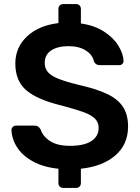

<svg xmlns="http://www.w3.org/2000/svg" viewBox="-20 -820 684 940"><path d="M290 100Q280 100 273 93.5Q266 87 266 76V6Q194 -1 142.5 -29Q91 -57 64.5 -97.5Q38 -138 36 -184Q36 -192 42.5 -198.5Q49 -205 58 -205H148Q160 -205 166.5 -200.5Q173 -196 179 -186Q190 -152 225.5 -129Q261 -106 323 -106Q392 -106 427.5 -129.5Q463 -153 463 -194Q463 -221 445 -239Q427 -257 390.5 -270.5Q354 -284 283 -303Q165 -331 110 -377Q55 -423 55 -509Q55 -587 111.5 -641Q168 -695 266 -707V-776Q266 -787 273 -793.5Q280 -800 290 -800H352Q363 -800 369.5 -793.5Q376 -787 376 -776V-705Q441 -696 487.5 -666.5Q534 -637 558.5 -598Q583 -559 585 -522Q585 -513 579 -507Q573 -501 564 -501H469Q448 -501 440 -519Q434 -551 400.5 -572.5Q367 -594 317 -594Q262 -594 230.5 -573Q199 -552 199 -512Q199 -485 214.5 -467Q230 -449 264.5 -435Q299 -421 363 -405Q452 -385 504.5 -360Q557 -335 582 -297Q607 -259 607 -200Q607 -113 544.5 -59Q482 -5 376 6V76Q376 87 369.5 93.5Q363 100 352 100Z"/></svg>

Font: Rubik AZ
Style: Regular
Weight: 500
Designer: Hubert and Fischer
Foundry: Hubert & Fischer
Version: Version 2.000